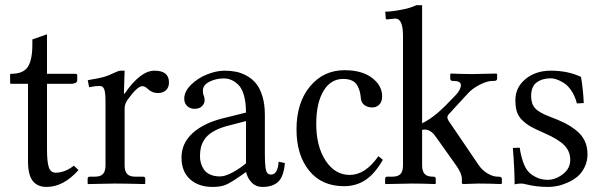

<svg xmlns="http://www.w3.org/2000/svg" viewBox="-20 -718 2352 750"><path d="M163.6 -390.6V-134.8Q163.6 -85.9 170.7 -64.7Q177.7 -43.5 197.3 -43.5Q233.4 -43.5 268.6 -70.8L286.6 -53.7Q228 12.2 162.1 12.2Q126 12.2 107.7 -11.5Q89.4 -35.2 89.4 -87.4V-390.6H24.4Q19.5 -390.6 19.5 -394.5V-425.8Q19.5 -429.7 23.4 -429.7Q71.3 -429.7 88.9 -457Q106.4 -484.4 106.4 -544.9V-564L163.6 -584V-429.7H273.9Q281.7 -429.7 281.7 -423.8V-403.8Q281.7 -397.5 274.4 -394Q267.1 -390.6 258.3 -390.6Z M392.1 -71.8V-320.8Q392.1 -356.9 387 -369.6Q381.8 -382.3 369.6 -382.3Q352.1 -382.3 328.1 -377.4L322.8 -404.8Q368.7 -412.6 386 -417.5Q403.3 -422.4 426.3 -433.6Q442.9 -441.9 451.7 -441.9H466.8L463.9 -352.1H466.8Q528.3 -441.9 583.5 -441.9Q640.1 -441.9 640.1 -396Q640.1 -376.5 628.2 -365.5Q616.2 -354.5 596.7 -354.5Q573.2 -354.5 555.7 -372.1Q546.4 -381.3 535.6 -381.3Q516.6 -381.3 478.5 -328.6Q466.8 -312.5 466.8 -293.9V-71.8Q466.8 -49.3 476.6 -38.6Q486.3 -27.8 509.8 -27.8H539.1Q547.4 -27.8 547.4 -19.5V-1L545.4 1Q466.8 -1 427.7 -1L324.2 1L322.3 -1V-19.5Q322.3 -27.8 330.1 -27.8H349.1Q373 -27.8 382.6 -38.6Q392.1 -49.3 392.1 -71.8Z M940.9 -245.1 862.3 -224.6Q830.6 -215.3 809.3 -201.9Q788.1 -188.5 778.1 -172.4Q768.1 -156.2 764.6 -141.4Q761.2 -126.5 761.2 -107.4Q761.2 -94.2 764.6 -81.5Q768.1 -68.8 776.1 -56.4Q784.2 -43.9 800.5 -36.4Q816.9 -28.8 839.4 -28.8Q859.9 -28.8 888.9 -44.7Q918 -60.5 940.9 -80.1ZM1005.4 12.2Q979 12.2 962.2 -6.1Q945.3 -24.4 941.4 -46.4L918.5 -30.3Q881.3 -4.4 861.8 3.9Q842.3 12.2 810.1 12.2Q755.9 12.2 722.4 -17.8Q689 -47.9 689 -102.5Q689 -158.2 731.9 -197.5Q774.9 -236.8 849.1 -255.4L940.9 -278.3Q940.9 -318.4 932.6 -346.4Q924.3 -374.5 910.2 -387.7Q896 -400.9 882.6 -406.2Q869.1 -411.6 854.5 -411.6Q823.2 -411.6 797.9 -398.7Q772.5 -385.7 772.5 -364.3Q772.5 -351.6 775.9 -343.8Q779.3 -337.9 779.3 -325.7Q779.3 -314 769.3 -303.5Q759.3 -293 739.7 -293Q722.2 -293 710.9 -304Q699.7 -314.9 699.7 -332.5Q699.7 -360.4 725.8 -386.5Q752 -412.6 788.6 -427.2Q825.2 -441.9 857.4 -441.9Q881.3 -441.9 902.1 -437.7Q922.9 -433.6 944.1 -421.9Q965.3 -410.2 980.5 -391.6Q995.6 -373 1005.1 -341.8Q1014.6 -310.5 1014.6 -269.5V-122.6Q1014.6 -71.8 1018.8 -54Q1022.9 -36.1 1039.1 -36.1Q1064.9 -36.1 1068.4 -86.4L1092.8 -81.1Q1088.4 -28.8 1067.1 -8.3Q1045.9 12.2 1005.4 12.2Z M1628.9 -205.1V-71.8Q1628.9 -49.3 1638.7 -38.6Q1648.4 -27.8 1671.9 -27.8H1673.8Q1682.1 -27.8 1682.1 -19.5V-1L1680.2 1Q1628.9 -1 1589.8 -1L1486.3 1L1484.4 -1V-19.5Q1484.4 -27.8 1492.2 -27.8H1511.2Q1535.2 -27.8 1544.7 -38.6Q1554.2 -49.3 1554.2 -71.8V-578.1Q1554.2 -645.5 1524.4 -645.5Q1509.3 -644 1500 -643.1Q1493.2 -642.1 1491.2 -642.1Q1486.8 -642.1 1486.8 -647L1484.9 -672.4Q1510.3 -672.4 1554.2 -681.2Q1580.6 -686 1606.9 -697.8H1628.9V-236.3Q1660.2 -252 1688.5 -276.1Q1716.8 -300.3 1760.3 -346.7Q1780.3 -368.2 1780.3 -385.7Q1780.3 -401.9 1751 -401.9H1747.1Q1743.7 -401.9 1741.2 -404.5Q1738.8 -407.2 1738.8 -410.2V-428.7L1741.7 -430.7Q1789.6 -428.7 1824.7 -428.7L1918 -430.7L1921.9 -428.7V-410.2Q1921.9 -406.2 1918.5 -404.1Q1915 -401.9 1911.1 -401.9H1903.8Q1883.3 -401.9 1854.7 -387.5Q1826.2 -373 1808.1 -353.5L1731.4 -270Q1727.5 -265.1 1727.5 -259.8Q1727.5 -253.4 1732.4 -246.1L1850.1 -72.8Q1863.8 -52.7 1884.8 -40.3Q1905.8 -27.8 1924.8 -27.8H1927.7Q1940.4 -27.8 1940.4 -19.5V-2L1938.5 1Q1888.2 -1 1849.1 -1L1787.1 1L1784.2 -2.9V-19.5Q1784.2 -40.5 1761.2 -72.8L1688 -175.8Q1679.2 -188.5 1674.1 -194.6Q1668.9 -200.7 1659.4 -206.3Q1649.9 -211.9 1639.2 -211.9Q1634.3 -211.9 1628.9 -210.9ZM1475.6 -93.8Q1443.8 -38.6 1407.2 -14.6Q1370.6 9.3 1324.2 9.3Q1236.3 9.3 1187.3 -51.8Q1138.2 -112.8 1138.2 -212.4Q1138.2 -316.9 1190.9 -380.4Q1243.7 -443.8 1325.7 -443.8Q1394 -443.8 1433.3 -413.8Q1472.7 -383.8 1472.7 -341.8Q1472.7 -320.8 1461.7 -309.6Q1450.7 -298.3 1434.1 -298.3Q1416.5 -298.3 1404.1 -307.1Q1391.6 -315.9 1389.6 -333.5Q1388.2 -349.6 1385.5 -360.1Q1382.8 -370.6 1376 -383.5Q1369.1 -396.5 1355.2 -403.1Q1341.3 -409.7 1320.3 -409.7Q1271.5 -409.7 1243.4 -362.3Q1215.3 -314.9 1215.3 -233.9Q1215.3 -146 1252 -90.3Q1288.6 -34.7 1346.2 -34.7Q1407.2 -34.7 1458 -107.9Z M1983.4 -140.1 2010.3 -141.1Q2013.2 -116.7 2022.2 -88.6Q2031.2 -60.5 2046.4 -44.9Q2056.6 -34.2 2075.9 -24.9Q2095.2 -15.6 2120.1 -15.6Q2149.9 -15.6 2178.7 -37.6Q2207.5 -59.6 2207.5 -93.3Q2207.5 -126.5 2184.8 -150.1Q2162.1 -173.8 2104 -199.2Q2072.3 -212.9 2055.2 -222.4Q2038.1 -231.9 2022 -246.6Q2005.9 -261.2 1999.5 -280.3Q1993.2 -299.3 1993.2 -326.7Q1993.2 -376.5 2032.7 -409.2Q2072.3 -441.9 2131.3 -441.9Q2199.2 -441.9 2249.5 -417.5Q2257.8 -371.1 2260.3 -315.4L2233.4 -314Q2226.1 -342.8 2212.2 -363.5Q2198.2 -384.3 2182.4 -394Q2166.5 -403.8 2154.1 -408Q2141.6 -412.1 2131.8 -412.1Q2098.6 -412.1 2076.7 -396.2Q2054.7 -380.4 2054.7 -342.3Q2054.7 -312 2070.8 -294.7Q2086.9 -277.3 2127.9 -262.2Q2162.1 -249.5 2185.8 -237.5Q2209.5 -225.6 2231.2 -208.3Q2252.9 -190.9 2263.9 -168Q2274.9 -145 2274.9 -115.7Q2274.9 -87.4 2263.4 -64.5Q2252 -41.5 2234.9 -27.6Q2217.8 -13.7 2196.5 -4.4Q2175.3 4.9 2156.7 8.5Q2138.2 12.2 2122.6 12.2Q2072.8 12.2 2032.7 1.5Q2024.4 -1 2013.7 -1Q2004.9 -1 1990.2 2Q1990.2 -53.7 1983.4 -140.1Z"/></svg>

Font: Libertinage
Style: b
Weight: 400
Designer: OSP
Foundry: OSP
Version: Version 1.0; 2008; OFL relea